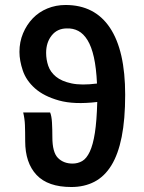

<svg xmlns="http://www.w3.org/2000/svg" viewBox="-20 -738 576 770"><path d="M165 -526Q165 -499 173.5 -474Q182 -449 204.5 -430.5Q227 -412 267 -403.5Q307 -395 369 -403Q366 -466 356.5 -508.5Q347 -551 331 -577Q315 -603 294 -614Q273 -625 248 -624Q210 -624 187.5 -596Q165 -568 165 -526ZM266 12Q172 12 126.5 -36.5Q81 -85 81 -172Q81 -211 80 -236.5Q79 -262 73 -287H181Q187 -273 188.5 -246Q190 -219 190 -188Q190 -127 212.5 -104.5Q235 -82 271 -82Q292 -82 309.5 -92Q327 -102 340 -129.5Q353 -157 360.5 -205Q368 -253 370 -329Q277 -318 216.5 -335Q156 -352 120.5 -383.5Q85 -415 71.5 -455Q58 -495 58 -530Q58 -570 72.5 -604.5Q87 -639 111.5 -664.5Q136 -690 170 -704Q204 -718 243 -718Q360 -718 421 -626.5Q482 -535 482 -358Q482 -259 468 -189Q454 -119 426.5 -74.5Q399 -30 358.5 -9Q318 12 266 12Z"/></svg>

Font: Giro Semibold
Style: Regular
Weight: 600
Designer: Paul D. Hunt
Foundry: Adobe Systems Incorporated
Version: Version 1.000;PS 1.0;hotconv 1.0.88;makeotf.lib2.5.647800